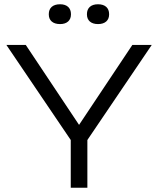

<svg xmlns="http://www.w3.org/2000/svg" viewBox="-20 -881 742 901"><path d="M10 -670 312 -224V0H390V-224L692 -670H601L351 -295L101 -670ZM209 -813C209 -786 227 -768 262 -768C295 -768 313 -786 313 -813V-815C313 -843 295 -861 262 -861C227 -861 209 -843 209 -815ZM388 -813C388 -786 406 -768 440 -768C474 -768 492 -786 492 -813V-815C492 -843 474 -861 440 -861C406 -861 388 -843 388 -815Z"/></svg>

Font: LT Wave Light
Style: Regular
Weight: 300
Designer: Daniel Lyons
Version: Version 2.5 (Glyphs App)